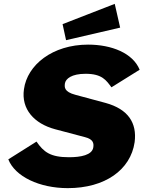

<svg xmlns="http://www.w3.org/2000/svg" viewBox="-20 -964 761 994"><path d="M574 -944 304 -839 322 -756 602 -821ZM331 10C523 10 656 -84 677 -228C690 -328 643 -399 527 -431L371 -473C310 -489 314 -514 316 -532C320 -556 350 -582 423 -582C509 -582 530 -548 557 -512L703 -603C668 -689 558 -733 436 -733C252 -733 121 -628 104 -502C89 -399 157 -324 265 -295L420 -254C464 -243 466 -221 463 -201C457 -161 398 -150 337 -150C241 -150 206 -177 169 -231L23 -139C58 -50 184 10 331 10Z"/></svg>

Font: United Sans Black
Style: Italic
Weight: 900
Italic angle: -8°
Designer: Pablo Impallari, Rodrigo Fuenzalida (Modified by Dan O. Williams)
Version: Version 1.000;PS 001.000;hotconv 1.0.88;makeotf.lib2.5.64775